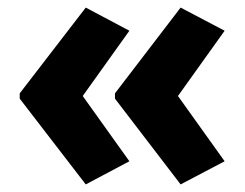

<svg xmlns="http://www.w3.org/2000/svg" viewBox="-20 -530 646 506"><path d="M32 -284V-270L206 -44L321 -105L198 -277L321 -449L206 -510ZM283 -284V-270L456 -44L572 -105L449 -277L572 -449L456 -510Z"/></svg>

Font: Noto Sans Georgian SemiCondensed ExtraBold
Style: Regular
Weight: 800
Width: 4
Designer: Monotype Design Team, Akaki Razmadze
Foundry: Google LLC
Version: Version 2.005